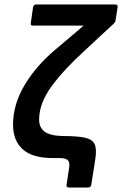

<svg xmlns="http://www.w3.org/2000/svg" viewBox="-20 -703 543 854"><path d="M286 131Q274 131 276 119L288 40Q291 17 280.5 8.5Q270 0 245 0H215Q124 0 81 -39Q38 -78 38 -149Q38 -239 90.5 -326.5Q143 -414 233 -488L352 -589H126Q115 -589 117 -601L127 -671Q130 -683 140 -683H493Q505 -683 503 -671L494 -612Q493 -605 486 -598L360 -481Q266 -396 210 -320Q154 -244 154 -171Q154 -135 179 -117Q204 -99 259 -98Q322 -98 356 -91Q390 -84 400.5 -62.5Q411 -41 404 4L386 119Q384 131 372 131Z"/></svg>

Font: Sofia Sans
Style: Bold Italic
Weight: 700
Italic angle: -9°
Designer: Botio Nikoltchev, Ani Petrova
Foundry: lettersoup
Version: Version 4.101; ttfautohint (v1.8.4.7-5d5b)